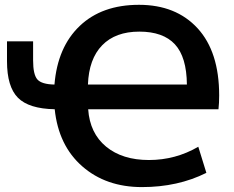

<svg xmlns="http://www.w3.org/2000/svg" viewBox="-20 -760 961 790"><path d="M8.8 -507.8V-589.8H116.2V-511.7Q116.2 -453.1 133.8 -433.1Q151.4 -413.1 204.1 -412.1Q216.8 -566.4 308.1 -653.3Q399.4 -740.2 551.8 -740.2Q704.1 -740.2 793 -643.6Q881.8 -546.9 881.8 -367.2Q881.8 -335.9 878.9 -310.5H342.8Q349.6 -211.9 416.5 -156.7Q483.4 -101.6 592.8 -101.6Q702.1 -101.6 795.9 -156.2L829.1 -48.8Q711.9 9.8 564 9.8Q416 9.8 318.4 -75.7Q220.7 -161.1 205.1 -310.5Q98.6 -312.5 53.7 -357.9Q8.8 -403.3 8.8 -507.8ZM341.8 -412.1H749Q748 -525.4 699.7 -577.6Q651.4 -629.9 553.2 -629.9Q455.1 -629.9 400.4 -573.7Q345.7 -517.6 341.8 -412.1Z"/></svg>

Font: GenEi M Gothic v2 Bold
Style: Regular
Weight: 700
Version: Version 2.0